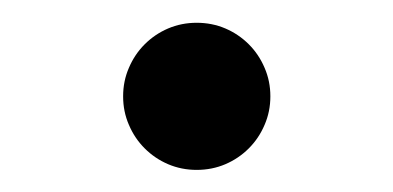

<svg xmlns="http://www.w3.org/2000/svg" viewBox="-20 -140 352 172"><path d="M90.3 -53.7Q90.3 -67.4 95.5 -79.3Q100.6 -91.3 109.6 -100.3Q118.7 -109.4 130.6 -114.5Q142.6 -119.6 156.2 -119.6Q169.9 -119.6 181.9 -114.5Q193.8 -109.4 202.9 -100.3Q211.9 -91.3 217 -79.3Q222.2 -67.4 222.2 -53.7Q222.2 -40 217 -28.1Q211.9 -16.1 202.9 -7.1Q193.8 2 181.9 7.1Q169.9 12.2 156.2 12.2Q142.6 12.2 130.6 7.1Q118.7 2 109.6 -7.1Q100.6 -16.1 95.5 -28.1Q90.3 -40 90.3 -53.7Z"/></svg>

Font: Andika Cyr
Style: Regular
Weight: 400
Designer: Victor Gaultney, Annie Olsen, Julie Remington, Don Collingsworth, Eric Hays, Becca Hirsbrunner
Foundry: SIL International
Version: Version 5.000